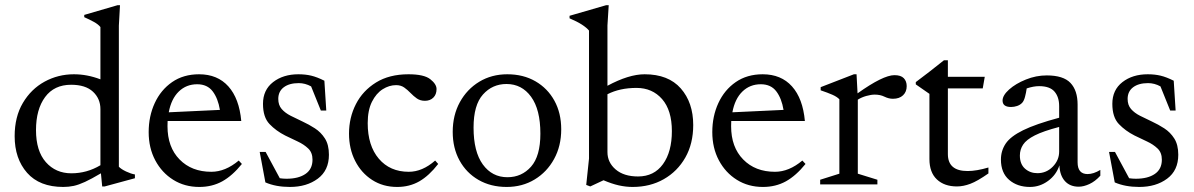

<svg xmlns="http://www.w3.org/2000/svg" viewBox="-20 -730 4726 760"><path d="M384.5 8 379.5 -44Q341.5 -21.5 316.5 -10Q291.5 1.5 271.8 5.8Q252 10 230.5 10Q136.5 10 87.2 -46Q38 -102 38 -191Q38 -267.5 70.5 -322.5Q103 -377.5 156.5 -406.8Q210 -436 272.5 -436Q325 -436 377.5 -416V-623Q368.5 -634 351.8 -643.2Q335 -652.5 313.5 -662V-671L445.5 -709.5H455L450.5 -628.5V-70Q459.5 -60.5 479 -51.2Q498.5 -42 514 -39.5V-24.5L394.5 8ZM377.5 -298Q377.5 -339.5 348 -367Q318.5 -394.5 261.5 -394.5Q194.5 -394.5 158.5 -345.8Q122.5 -297 122.5 -215Q122.5 -132.5 161.5 -88.2Q200.5 -44 262.5 -44Q324 -44 377.5 -76Z M768 -436Q841 -436 884 -388Q927 -340 935 -251H643.5Q643 -241 643 -230.5Q643 -147.5 690.8 -98.8Q738.5 -50 816.5 -50Q872 -50 925 -94.5L937.5 -81Q900 -34.5 859.8 -12.2Q819.5 10 769 10Q711 10 665.8 -18.2Q620.5 -46.5 594.5 -95.5Q568.5 -144.5 568.5 -207Q568.5 -270 592.5 -322Q616.5 -374 661.2 -405Q706 -436 768 -436ZM760.5 -396.5Q717.5 -396.5 687.8 -367.8Q658 -339 648 -285.5L850.5 -295Q843 -340.5 821.8 -368.5Q800.5 -396.5 760.5 -396.5Z M1161 -436Q1189 -436 1212 -430.5Q1235 -425 1264 -410.5L1271.5 -292.5H1250L1211.5 -388Q1188 -401 1162.5 -401Q1125 -401 1103.2 -384.5Q1081.5 -368 1081.5 -338.5Q1081.5 -314 1095 -298.5Q1108.5 -283 1130.5 -271.8Q1152.5 -260.5 1177.5 -249Q1202.5 -237.5 1226.5 -222Q1250.5 -206.5 1266.2 -181.8Q1282 -157 1282 -117.5Q1282 -55.5 1238 -22.8Q1194 10 1127.5 10Q1072 10 1030.5 -8L1008 -128.5H1031.5L1087.5 -24.5Q1094.5 -23.5 1100.8 -23Q1107 -22.5 1114 -22.5Q1161.5 -22.5 1189.2 -41.5Q1217 -60.5 1217 -98Q1217 -126 1200 -142.2Q1183 -158.5 1158.2 -170Q1133.5 -181.5 1109 -193.5Q1072.5 -212 1046.8 -239Q1021 -266 1021 -319Q1021 -374 1061 -405Q1101 -436 1161 -436Z M1597 -436Q1658.5 -436 1683.2 -416.5Q1708 -397 1708 -377.5Q1708 -356 1695.2 -343.5Q1682.5 -331 1662 -331Q1643.5 -331 1630.2 -340.2Q1617 -349.5 1605 -362Q1593 -374.5 1579.8 -383.8Q1566.5 -393 1548 -393Q1520.5 -393 1494.8 -376.8Q1469 -360.5 1452.2 -327Q1435.5 -293.5 1435.5 -242.5Q1435.5 -153.5 1479.5 -101.8Q1523.5 -50 1598 -50Q1652 -50 1702.5 -94.5L1714.5 -81Q1678.5 -34.5 1639.8 -12.2Q1601 10 1552 10Q1496 10 1453 -17.8Q1410 -45.5 1385.8 -93.2Q1361.5 -141 1361.5 -201Q1361.5 -264.5 1388.8 -317.8Q1416 -371 1468.5 -403.5Q1521 -436 1597 -436Z M1985.5 10Q1922.5 10 1874.2 -17.8Q1826 -45.5 1799 -94.8Q1772 -144 1772 -208Q1772 -274 1800.2 -325.5Q1828.5 -377 1877.2 -406.5Q1926 -436 1988 -436Q2051.5 -436 2099.5 -408.2Q2147.5 -380.5 2174.5 -331.5Q2201.5 -282.5 2201.5 -218Q2201.5 -152 2173.2 -100.5Q2145 -49 2096.2 -19.5Q2047.5 10 1985.5 10ZM1988.5 -28.5Q2045 -28.5 2082 -70.2Q2119 -112 2119 -201Q2119 -296.5 2082.2 -347Q2045.5 -397.5 1985 -397.5Q1929 -397.5 1891.8 -356Q1854.5 -314.5 1854.5 -225Q1854.5 -129.5 1891.2 -79Q1928 -28.5 1988.5 -28.5Z M2724 -235Q2724 -161.5 2692.8 -106.5Q2661.5 -51.5 2607.5 -20.8Q2553.5 10 2484 10Q2457.5 10 2429.5 3.8Q2401.5 -2.5 2369 -16.5L2316.5 8L2300.5 2L2311.5 -102.5V-609Q2302 -620.5 2283 -632.8Q2264 -645 2234.5 -657.5V-667.5L2379.5 -709.5H2389.5L2384.5 -629.5V-390.5Q2469 -436 2531.5 -436Q2625.5 -436 2674.8 -380Q2724 -324 2724 -235ZM2384.5 -128Q2384.5 -87 2417 -59.2Q2449.5 -31.5 2505.5 -31.5Q2569 -31.5 2604.2 -80.2Q2639.5 -129 2639.5 -211Q2639.5 -293.5 2600.8 -337.8Q2562 -382 2499.5 -382Q2433.5 -382 2384.5 -357Z M2999 -436Q3072 -436 3115 -388Q3158 -340 3166 -251H2874.5Q2874 -241 2874 -230.5Q2874 -147.5 2921.8 -98.8Q2969.5 -50 3047.5 -50Q3103 -50 3156 -94.5L3168.5 -81Q3131 -34.5 3090.8 -12.2Q3050.5 10 3000 10Q2942 10 2896.8 -18.2Q2851.5 -46.5 2825.5 -95.5Q2799.5 -144.5 2799.5 -207Q2799.5 -270 2823.5 -322Q2847.5 -374 2892.2 -405Q2937 -436 2999 -436ZM2991.5 -396.5Q2948.5 -396.5 2918.8 -367.8Q2889 -339 2879 -285.5L3081.5 -295Q3074 -340.5 3052.8 -368.5Q3031.5 -396.5 2991.5 -396.5Z M3520.5 -432.5Q3546 -432.5 3557.5 -420.5Q3569 -408.5 3569 -389Q3569 -366.5 3554.5 -352.8Q3540 -339 3514.5 -339Q3498 -339 3481.2 -347.2Q3464.5 -355.5 3442.5 -355.5Q3428 -355.5 3409.2 -350.2Q3390.5 -345 3375.5 -335.5V-42.5L3453 -18.5V0H3226.5V-18.5L3302.5 -42.5V-337Q3293 -347 3274.8 -355Q3256.5 -363 3228.5 -372.5V-385L3360 -436H3370.5L3374.5 -360.5Q3475.5 -432.5 3520.5 -432.5Z M3732 -120Q3732 -53 3810 -53Q3845.5 -53 3892.5 -67V-43.5Q3849 -13 3821 -2.5Q3793 8 3768 8Q3718 8 3688.5 -19.8Q3659 -47.5 3659 -100.5V-358.5L3605 -396V-405Q3632.5 -425.5 3659.5 -446.5Q3686.5 -467.5 3716.5 -491.5H3732V-426H3878L3870 -380H3732Z M4250 9Q4215 9 4195 -13.5Q4175 -36 4173.5 -75.5Q4161 -37.5 4128.5 -13.8Q4096 10 4057 10Q4007 10 3974.5 -18Q3942 -46 3942 -98.5Q3942 -133.5 3961 -161.8Q3980 -190 4029.8 -214.5Q4079.5 -239 4172.5 -264V-310Q4172.5 -346 4154 -367.5Q4135.5 -389 4093 -389Q4071 -389 4044 -380Q4041.5 -362 4037.2 -346.2Q4033 -330.5 4026 -323Q4018 -314.5 4006 -310.5Q3994 -306.5 3982 -306.5Q3948.5 -306.5 3948.5 -332Q3948.5 -352.5 3974.5 -375.8Q4000.5 -399 4040.8 -415.2Q4081 -431.5 4123.5 -431.5Q4189 -431.5 4217.2 -401.8Q4245.5 -372 4245.5 -316V-87.5Q4245.5 -41 4285 -41Q4308.5 -41 4335.5 -57.5V-34.5Q4315 -12 4292.2 -1.5Q4269.5 9 4250 9ZM4017 -114.5Q4017 -80.5 4037.2 -62.5Q4057.5 -44.5 4086.5 -44.5Q4122 -44.5 4147.2 -70.2Q4172.5 -96 4172.5 -130V-227.5Q4109.5 -211 4076 -194Q4042.5 -177 4029.8 -157.5Q4017 -138 4017 -114.5Z M4523 -436Q4551 -436 4574 -430.5Q4597 -425 4626 -410.5L4633.5 -292.5H4612L4573.5 -388Q4550 -401 4524.5 -401Q4487 -401 4465.2 -384.5Q4443.5 -368 4443.5 -338.5Q4443.5 -314 4457 -298.5Q4470.5 -283 4492.5 -271.8Q4514.5 -260.5 4539.5 -249Q4564.5 -237.5 4588.5 -222Q4612.5 -206.5 4628.2 -181.8Q4644 -157 4644 -117.5Q4644 -55.5 4600 -22.8Q4556 10 4489.5 10Q4434 10 4392.5 -8L4370 -128.5H4393.5L4449.5 -24.5Q4456.5 -23.5 4462.8 -23Q4469 -22.5 4476 -22.5Q4523.5 -22.5 4551.2 -41.5Q4579 -60.5 4579 -98Q4579 -126 4562 -142.2Q4545 -158.5 4520.2 -170Q4495.5 -181.5 4471 -193.5Q4434.5 -212 4408.8 -239Q4383 -266 4383 -319Q4383 -374 4423 -405Q4463 -436 4523 -436Z"/></svg>

Font: Newsreader Text
Style: Regular
Weight: 400
Designer: Hugues Gentile
Foundry: Production Type
Version: Version 1.002